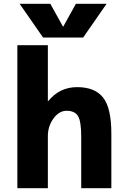

<svg xmlns="http://www.w3.org/2000/svg" viewBox="-20 -987 665 1007"><path d="M312 -848 378 -967H539L416 -790H206L83 -967H244L310 -848ZM71 -750H231V-457H233Q293 -530 384 -530Q478 -530 521 -475Q564 -420 564 -287V0H406V-270Q406 -351 389 -378.5Q372 -406 329 -406Q290 -406 260.5 -365.5Q231 -325 231 -273V0H71Z"/></svg>

Font: M PLUS 1p ExtraBold
Style: Regular
Weight: 800
Version: Version 1.062